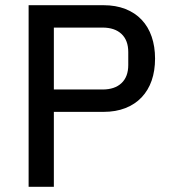

<svg xmlns="http://www.w3.org/2000/svg" viewBox="-20 -718 656 738"><path d="M90 0V-698H378Q425 -698 462 -683.5Q499 -669 524.5 -642Q550 -615 563 -577Q576 -539 576 -493Q576 -446 563 -408.5Q550 -371 524.5 -344Q499 -317 462 -302.5Q425 -288 378 -288H187V0ZM187 -374H374Q421 -374 447 -398.5Q473 -423 473 -468V-518Q473 -563 447 -587.5Q421 -612 374 -612H187Z"/></svg>

Font: IBM Plex Sans Devanagari Text
Style: Regular
Weight: 450
Designer: Mike Abbink, Paul van der Laan, Pieter van Rosmalen, Erin McLaughlin
Foundry: Bold Monday
Version: Version 1.1